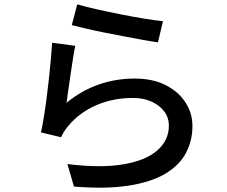

<svg xmlns="http://www.w3.org/2000/svg" viewBox="-20 -813 1040 880"><path d="M334 -793Q368 -783 421 -771Q474 -759 532 -747.5Q590 -736 642 -727.5Q694 -719 727 -716L704 -619Q674 -623 633 -630.5Q592 -638 545 -647Q498 -656 452.5 -665Q407 -674 370 -683Q333 -692 309 -698ZM325 -603Q320 -580 314.5 -545Q309 -510 303.5 -472Q298 -434 293 -399.5Q288 -365 285 -342Q355 -399 433.5 -426Q512 -453 597 -453Q679 -453 738 -423.5Q797 -394 829.5 -344.5Q862 -295 862 -235Q862 -168 832 -111.5Q802 -55 737 -16.5Q672 22 568.5 38Q465 54 319 42L289 -61Q443 -42 546.5 -60Q650 -78 702 -124.5Q754 -171 754 -237Q754 -274 732.5 -302.5Q711 -331 674 -347.5Q637 -364 589 -364Q497 -364 420.5 -330.5Q344 -297 294 -237Q281 -222 273.5 -209.5Q266 -197 260 -184L168 -206Q174 -234 180.5 -273.5Q187 -313 193 -358.5Q199 -404 204 -450.5Q209 -497 213 -540.5Q217 -584 219 -617Z"/></svg>

Font: Noto Sans KR Medium
Style: Regular
Weight: 500
Designer: Ryoko NISHIZUKA  (kana, bopomofo & ideographs); Paul D. Hunt (Latin, Greek & Cyrillic); Sandoll Communications , Soo-you
Foundry: Adobe
Version: Version 2.004-H2;hotconv 1.0.118;makeotfexe 2.5.65603